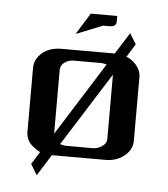

<svg xmlns="http://www.w3.org/2000/svg" viewBox="-42 -461 492 561"><g transform="rotate(5 204.0 -180.0)"><path d="M163.1 -358.9 202.1 -421.9H279.8V-405.8Q279.8 -390.1 261.2 -390.1H241.2ZM47.9 -62V-250Q47.9 -274.9 69.8 -293.9Q91.3 -312 126 -312H282.2L321.8 -375L340.8 -344.2L316.9 -305.2Q327.6 -301.8 336.9 -293.9Q359.9 -273.9 359.9 -250V-62Q359.9 -36.6 336.9 -18.1Q314.5 0 282.2 0H125L85.9 62L66.9 30.8L89.8 -5.9Q79.1 -11.2 70.8 -18.1Q47.9 -35.2 47.9 -62ZM126 -63 261.2 -277.8Q252.9 -280.8 243.2 -280.8H165Q148.4 -280.8 137.2 -272Q126 -263.2 126 -250ZM146 -34.2Q156.2 -30.8 165 -30.8H243.2Q255.9 -30.8 270 -40Q282.2 -48.3 282.2 -62V-250Z"/></g></svg>

Font: Hhenum
Style: Regular
Weight: 400
Designer: T. Christopher White
Version: Version 1.0